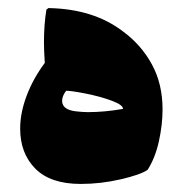

<svg xmlns="http://www.w3.org/2000/svg" viewBox="-20 -454 453 476"><path d="M383 -183Q383 -145 374 -104Q365 -63 346 -33Q329 -21 279.5 -9.5Q230 2 180 2Q105 2 67.5 -36Q30 -74 30 -135Q30 -174 46 -216.5Q62 -259 91 -298Q89 -330 89 -349Q89 -393 95 -430L100 -434Q212 -432 285 -376Q330 -343 356.5 -294.5Q383 -246 383 -183ZM198 -176Q239 -176 285 -184Q285 -194 256.5 -204.5Q228 -215 192.5 -222Q157 -229 144 -229Q134 -216 134 -204Q134 -182 168 -178Q186 -176 198 -176Z"/></svg>

Font: Lalezar
Style: Regular
Weight: 400
Designer: Borna Izadpanah
Foundry: Borna Izadpanah
Version: Version 1.004